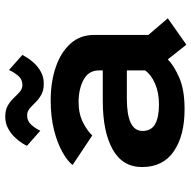

<svg xmlns="http://www.w3.org/2000/svg" viewBox="-19 -711 748 750"><g transform="rotate(-90 355.0 -336.0)"><path d="M555.5 18 498 -54.5Q474.5 -31 427.2 -10Q380 11 303 11Q200.5 11 139 -31Q77.5 -73 77.5 -155Q77.5 -231.5 146.5 -270Q215.5 -308.5 335.5 -308.5H455V-323Q455 -364 418.5 -383.5Q382 -403 332 -403Q284.5 -403 250.5 -385.2Q216.5 -367.5 201 -349.5L85.5 -426.5Q101 -446.5 136 -466.2Q171 -486 222.2 -499Q273.5 -512 338 -512Q410 -512 467.8 -492.2Q525.5 -472.5 559.5 -434.8Q593.5 -397 593.5 -343V-130.5L658.5 -54.5ZM322 -89Q368 -89 403.2 -104.2Q438.5 -119.5 455 -143.5V-214.5H345Q218.5 -214.5 218.5 -153.5Q218.5 -119 245.2 -104Q272 -89 322 -89ZM403 -539Q377 -539 359.8 -548.8Q342.5 -558.5 330 -571.5Q317.5 -584.5 306 -594.2Q294.5 -604 279.5 -604Q256.5 -604 241.8 -586.8Q227 -569.5 219.5 -552.5L160.5 -604.5Q162 -609 170.2 -622.5Q178.5 -636 193 -651.5Q207.5 -667 228 -678.2Q248.5 -689.5 274.5 -689.5Q300.5 -689.5 317.8 -679.5Q335 -669.5 347.5 -656Q360 -642.5 371.8 -632.5Q383.5 -622.5 398 -622.5Q420.5 -622.5 435 -640.2Q449.5 -658 456.5 -675L515.5 -622.5Q513.5 -618 505.2 -604.8Q497 -591.5 483 -576.2Q469 -561 449 -550Q429 -539 403 -539Z"/></g></svg>

Font: League Mono SemiBold
Style: Regular
Weight: 600
Width: 6
Designer: Tyler Finck
Foundry: The League of Moveable Type / Tyler Finck
Version: Version 2.300;RELEASE